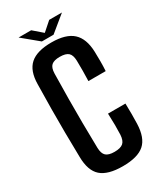

<svg xmlns="http://www.w3.org/2000/svg" viewBox="-230 -1007 925 1097"><g transform="rotate(-30 232.5 -458.5)"><path d="M240 9Q142 9 97.5 -30.5Q53 -70 52 -161Q50 -247 49.5 -323.5Q49 -400 49.5 -476.5Q50 -553 52 -640Q53 -728 98 -768Q143 -808 239 -808Q334 -808 379 -767Q424 -726 427 -639Q428 -607 428 -575Q428 -543 426 -511H312Q313 -545 313.5 -578Q314 -611 313 -645Q312 -683 295 -698Q278 -713 239 -713Q201 -713 184 -698Q167 -683 166 -645Q164 -555 163.5 -477.5Q163 -400 163.5 -322Q164 -244 166 -155Q167 -117 184 -101.5Q201 -86 240 -86Q280 -86 297.5 -101.5Q315 -117 317 -155Q318 -188 318 -218.5Q318 -249 316 -294H431Q432 -258 432 -224.5Q432 -191 431 -161Q428 -70 383.5 -30.5Q339 9 240 9ZM91 -926H174L234 -874L293 -926H377L272 -840H195Z"/></g></svg>

Font: Big Shoulders Text
Style: Bold
Weight: 700
Designer: Patric King
Foundry: XO Type Co
Version: Version 1.000; ttfautohint (v1.8.2)